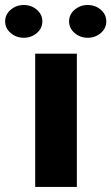

<svg xmlns="http://www.w3.org/2000/svg" viewBox="-79 -741 441 761"><path d="M225.6 -528.3V0H60.5V-528.3ZM-58.6 -656.2Q-58.6 -683.6 -36.6 -702.4Q-14.6 -721.2 15.1 -721.2Q45.4 -721.2 67.1 -702.4Q88.9 -683.6 88.9 -656.2Q88.9 -628.9 67.1 -610.1Q45.4 -591.3 15.1 -591.3Q-14.6 -591.3 -36.6 -610.1Q-58.6 -628.9 -58.6 -656.2ZM194.8 -656.2Q194.8 -683.6 216.8 -702.4Q238.8 -721.2 268.6 -721.2Q298.8 -721.2 320.6 -702.4Q342.3 -683.6 342.3 -656.2Q342.3 -628.9 320.6 -610.1Q298.8 -591.3 268.6 -591.3Q238.8 -591.3 216.8 -610.1Q194.8 -628.9 194.8 -656.2Z"/></svg>

Font: Vazirmatn RD Black
Style: Regular
Weight: 900
Designer: Saber Rastikerdar
Foundry: Saber Rastikerdar
Version: Version 32.102